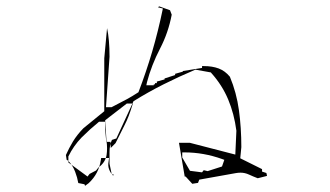

<svg xmlns="http://www.w3.org/2000/svg" viewBox="-20 -711 1040 606"><path d="M299.3 -212.4H324.2Q321.8 -197.8 321.8 -194.3Q321.8 -190.9 321.8 -188Q322.8 -174.8 332.5 -161.6L325.7 -194.3V-231Q325.7 -251.5 332 -266.6L333.5 -269.5L347.2 -273.9L401.4 -391.6Q447.8 -420.4 495.8 -444.6Q543.9 -468.8 596.7 -491.2L645.5 -482.4L647 -480.5Q681.2 -442.4 700.2 -397Q719.2 -351.6 726.1 -298.3L722.7 -223.1L579.1 -260.3H544.9L563 -153.8H565.9L586.9 -130.9L605 -133.8L608.9 -144L724.1 -164.6Q731.9 -166 739.3 -166Q752.9 -166 766.1 -159.9Q779.3 -153.8 793.5 -148.4L822.8 -155.8L820.8 -165L807.1 -169.4V-177.2L738.3 -211.4L741.7 -246.6Q741.7 -308.1 734.1 -363.3Q726.6 -418.5 705.6 -468.8Q690.4 -487.3 670.2 -494.9Q649.9 -502.4 624 -502.4H617.7V-496.6L557.1 -486.8V-484.9L532.7 -478V-474.1L499.5 -463.4V-460.4L475.1 -453.6V-448.7H469.2V-444.8H465.3V-441.9H441.9L443.8 -451.2Q458 -505.4 485.4 -558.1Q511.2 -607.9 522 -664.6L516.6 -678.7L482.4 -690.9L478.5 -688L494.1 -684.1Q479 -611.3 460.2 -547.6Q441.4 -483.9 417 -419.9L397.5 -407.7L380.4 -397.9L332 -372.6H330.1H314.5L325.7 -531.7Q325.7 -586.9 317.9 -622.1L309.1 -526.9V-359.9L243.2 -306.2Q223.6 -286.1 210.4 -264.6Q197.8 -243.7 188 -221.7L190.4 -206.5L194.8 -204.1Q209.5 -189.5 217.3 -168.5Q224.1 -150.9 227.1 -133.3L246.6 -129.4L248.5 -124.5L259.8 -132.8Q276.4 -148.4 285.6 -166.3Q294.9 -184.1 298.3 -206.1ZM333.5 -160.6Q335 -159.2 335.9 -157.7H338.4V-160.6ZM195.8 -202.1V-217.3Q211.9 -250.5 237.8 -277.3Q263.7 -303.2 292.5 -326.7H312.5L315.9 -268.6Q317.9 -254.9 317.9 -243.2Q317.9 -231.4 316.4 -221.7Q312.5 -198.2 290.5 -182.1L283.2 -172.9L262.7 -162.1L256.3 -153.8L195.8 -198.2ZM555.2 -215.8V-230H562.5Q622.6 -230 681.2 -209L688 -206.5L680.7 -185.5L635.3 -170.9L623 -173.8L622.6 -173.3L617.7 -167L579.6 -171.9L555.2 -213.9ZM328.6 -263.2H315.4L312 -301.8V-331.5L380.4 -384.3H382.8H399.4Q391.6 -358.9 385.7 -344Q379.9 -329.1 372.6 -314.9L344.7 -259.3L329.6 -244.1Z"/></svg>

Font: Bakudai
Style: ExtraLight
Weight: 200
Version: Version 1.48